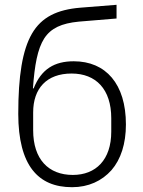

<svg xmlns="http://www.w3.org/2000/svg" viewBox="-20 -767 596 799"><path d="M280 12C208 12 153 -11 115 -60C77 -109 56 -186 56 -293C56 -450 73 -558 113 -627C153 -696 218 -727 314 -735L465 -747V-690L308 -677C236 -670 192 -650 164 -607C136 -563 124 -496 117 -399H120C152 -480 207 -512 287 -512C420 -512 504 -418 504 -249C504 -169 483 -104 444 -59C404 -14 348 12 280 12ZM283 -39C379 -39 443 -102 443 -219V-275C443 -396 379 -461 278 -461C174 -461 118 -399 118 -299V-225C118 -104 182 -39 283 -39Z"/></svg>

Font: Plexus Sans Light
Style: Regular
Weight: 300
Version: Version 2.001;PS 002.001;hotconv 1.0.70;makeotf.lib2.5.58329